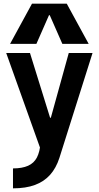

<svg xmlns="http://www.w3.org/2000/svg" viewBox="-20 -810 540 1050"><path d="M51 111Q101 111 133.5 96.5Q166 82 182 51Q198 20 202 -31L209 26L14 -520H144L254 -166H258L356 -520H486L305 53Q287 109 254 146Q221 183 171 201.5Q121 220 51 220ZM35 -570 155 -790H345L465 -570H321L252 -727H248L179 -570Z"/></svg>

Font: M PLUS 1 Code SemiBold
Style: Regular
Weight: 600
Designer: Coji Morishita
Foundry: UNDERFOREST DESIGN
Version: Version 1.005